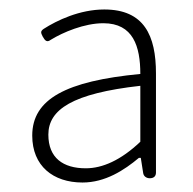

<svg xmlns="http://www.w3.org/2000/svg" viewBox="-20 -827 408 405"><path d="M309 -616V-672C309 -752 284 -807 200 -807C148 -807 100 -784 72 -766C65 -761 66 -758 70 -750C75 -741 79 -737 87 -743C113 -759 158 -778 198 -778C261 -778 276 -729 276 -671C119 -656 48 -618 48 -541C48 -477 92 -442 154 -442C202 -442 242 -468 273 -494H277L282 -462C283 -455 289 -451 296 -451C304 -451 309 -455 309 -463V-561ZM276 -557V-528C235 -489 196 -472 161 -472C113 -472 82 -494 82 -543C82 -596 133 -630 276 -646V-587Z"/></svg>

Font: GenSenRounded2 TW EL
Style: Regular
Weight: 250
Version: Version 2.100;PS 2.1;hotconv 16.6.51;makeotf.lib2.5.65220 DE